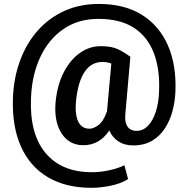

<svg xmlns="http://www.w3.org/2000/svg" viewBox="-20 -713 936 955"><path d="M852.5 -257.8Q850.6 -209 838.1 -161.4Q825.7 -113.8 800.5 -75Q775.4 -36.1 736.3 -12.9Q697.3 10.3 642.1 10.3Q599.6 10.3 569.3 -9.3Q539.1 -28.8 523.9 -64Q474.1 9.3 395 9.3Q323.7 9.3 285.6 -50.5Q247.6 -110.4 256.8 -208.5Q265.6 -292.5 297.6 -354.2Q329.6 -416 377.4 -449.7Q425.3 -483.4 481 -483.4Q536.1 -483.4 568.1 -467.5Q600.1 -451.7 628.4 -430.7L604 -151.9Q600.1 -115.2 607.9 -95.7Q615.7 -76.2 629.9 -69.1Q644 -62 658.2 -62Q691.9 -62 716.3 -87.6Q740.7 -113.3 754.9 -157Q769 -200.7 771 -254.9Q776.4 -366.2 745.6 -448Q714.8 -529.8 646.5 -574.5Q578.1 -619.1 469.7 -619.1Q369.1 -619.1 295.7 -568.6Q222.2 -518.1 180.7 -429.9Q139.2 -341.8 134.3 -228.5Q126 -49.3 205.8 47.1Q285.6 143.6 437.5 143.6Q480 143.6 524.2 133.8Q568.4 124 598.6 108.9L617.2 177.7Q583 199.7 532 210.4Q481 221.2 435.5 221.2Q307.6 221.2 218.3 168.5Q128.9 115.7 84 15.4Q39.1 -85 44.4 -228.5Q48.8 -328.6 80.6 -413.6Q112.3 -498.5 168 -561.3Q223.6 -624 300.3 -658.7Q377 -693.4 471.7 -693.4Q599.1 -693.4 685.8 -639.2Q772.5 -585 815.2 -487.1Q857.9 -389.2 852.5 -257.8ZM357.9 -208.5Q352.1 -143.1 369.4 -107.9Q386.7 -72.8 425.3 -72.8Q445.3 -72.8 470 -91.1Q494.6 -109.4 512.2 -159.2L533.7 -397Q512.7 -404.8 489.7 -404.8Q433.6 -404.8 400.4 -354.7Q367.2 -304.7 357.9 -208.5Z"/></svg>

Font: Vazirmatn RD UI SemiBold
Style: Regular
Weight: 600
Designer: Saber Rastikerdar
Foundry: Saber Rastikerdar
Version: Version 33.003